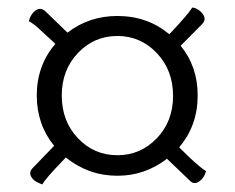

<svg xmlns="http://www.w3.org/2000/svg" viewBox="-20 -614 621 507"><path d="M458 -220.2Q503.4 -174.8 523.9 -162.1Q520 -147.5 512.2 -140.1Q494.1 -122.1 480 -138.2L420.9 -194.8Q362.8 -149.9 290 -149.9Q213.9 -149.9 153.8 -198.2L148.9 -192.9Q99.1 -141.6 91.8 -127Q74.7 -133.3 68.8 -139.2Q51.8 -156.2 66.9 -170.9L123 -229Q77.1 -285.2 77.1 -361.8Q77.1 -440.9 126 -498L122.1 -502Q118.7 -505.4 110.4 -512.9Q102.1 -520.5 98.6 -523.7Q95.2 -526.9 88.6 -533Q82 -539.1 78.6 -542Q75.2 -544.9 70.6 -548.6Q65.9 -552.2 62.5 -554.4Q59.1 -556.6 56.2 -558.1Q60.1 -573.2 68.8 -582Q85.4 -598.6 101.1 -583L158.2 -527.8Q215.3 -571.8 290 -571.8Q369.1 -571.8 426.8 -523.9L431.2 -527.8Q477.5 -577.1 487.8 -594.2Q500.5 -592.8 511.2 -582Q528.3 -564.9 513.2 -549.8L457 -493.2Q502 -438.5 502 -361.8Q502 -282.2 453.1 -225.1ZM290 -204.1Q351.1 -204.1 394 -248.8Q437 -293.5 437 -360.8Q437 -428.7 394 -473.9Q351.1 -519 290 -519Q228.5 -519 185.8 -474.1Q143.1 -429.2 143.1 -361.8Q143.1 -293.9 185.8 -249Q228.5 -204.1 290 -204.1Z"/></svg>

Font: Arima Madurai Medium
Style: Regular
Weight: 500
Designer: Joana Correia and Natanael Gama
Foundry: NDISCOVER
Version: Version 1.019;PS 001.019;hotconv 1.0.88;makeotf.lib2.5.64775